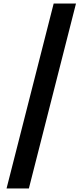

<svg xmlns="http://www.w3.org/2000/svg" viewBox="-20 -886 466 1084"><path d="M17 178 283 -866H409L143 178Z"/></svg>

Font: Noto Sans Malayalam UI
Style: Regular
Weight: 400
Designer: Jelle Bosma - Monotype Design Team
Foundry: Monotype Imaging Inc.
Version: Version 2.104